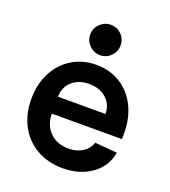

<svg xmlns="http://www.w3.org/2000/svg" viewBox="-135 -823 832 939"><g transform="rotate(20 281.0 -354.0)"><path d="M39 -251Q39 -328 70 -388Q101 -448 156.5 -482Q212 -516 282 -516Q353 -516 407.5 -482Q462 -448 492.5 -387.5Q523 -327 523 -248V-217H158Q158 -158 195 -121Q232 -84 292 -84Q334 -84 364.5 -103Q395 -122 406 -156L522 -146Q510 -73 448.5 -28.5Q387 16 298 16Q222 16 163 -17.5Q104 -51 71.5 -111.5Q39 -172 39 -251ZM281 -416Q226 -416 192 -385Q158 -354 158 -305H405Q405 -354 370.5 -385Q336 -416 281 -416ZM202 -645Q202 -678 225.5 -701Q249 -724 281 -724Q314 -724 337 -701Q360 -678 360 -645Q360 -613 337 -589.5Q314 -566 281 -566Q249 -566 225.5 -589.5Q202 -613 202 -645Z"/></g></svg>

Font: MedMera Sans Semibold
Style: Regular
Weight: 600
Designer: Kasper Nordkvist
Foundry: UNCUT.wtf
Version: Version 1.300